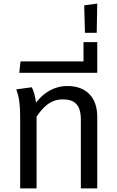

<svg xmlns="http://www.w3.org/2000/svg" viewBox="-20 -1056 655 1076"><path d="M71 -555C85 -520 93 -479 93 -392V0H185V-402C224 -461 267 -499 331 -499C393 -499 433 -474 433 -387V0H525V-402C525 -509 464 -574 358 -574C284 -574 225 -537 182 -481C177 -519 167 -552 158 -567Z M88 -648H525V-820H448V-712H95Z M456 -872H522L525 -1036L452 -1026Z"/></svg>

Font: FiraGO Unicode
Style: Regular
Weight: 400
Designer: bBox Type
Foundry: bBox Type GmbH
Version: Version 1.001;PS 001.001;hotconv 1.0.88;makeotf.lib2.5.64775